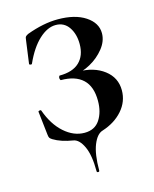

<svg xmlns="http://www.w3.org/2000/svg" viewBox="-100 -548 622 774"><g transform="rotate(-15 211.5 -161.5)"><path d="M219 152Q219 157 213.5 157Q208 157 208 152Q208 85 191 48.5Q174 12 150 8Q100 0 69 -19Q61 -24 58.5 -28Q56 -32 55 -42L44 -140Q44 -143 49.5 -144Q55 -145 56 -142Q78 -80 117.5 -45Q157 -10 202 -10Q245 -10 266 -42Q287 -74 287 -121Q287 -181 255.5 -210.5Q224 -240 164 -240Q163 -240 161.5 -243Q160 -246 160 -250Q160 -253 161.5 -256Q163 -259 164 -259Q219 -259 247 -286Q275 -313 275 -361Q275 -403 255.5 -431.5Q236 -460 201 -460Q166 -460 131 -427.5Q96 -395 69 -335Q68 -331 62.5 -332Q57 -333 57 -336L70 -431Q71 -443 74 -446.5Q77 -450 85 -454Q155 -480 215 -480Q287 -480 330 -451.5Q373 -423 373 -380Q373 -347 349 -317Q325 -287 290.5 -268Q256 -249 226 -247L240 -255Q306 -255 348.5 -222.5Q391 -190 391 -137Q391 -90 359 -53.5Q327 -17 274 0Q250 7 234.5 45.5Q219 84 219 152Z"/></g></svg>

Font: Cormorant SC SemiBold
Style: Regular
Weight: 600
Designer: Christian Thalmann (Catharsis Fonts)
Foundry: Catharsis Fonts
Version: Version 4.000